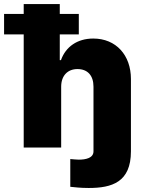

<svg xmlns="http://www.w3.org/2000/svg" viewBox="-67 -727 712 946"><path d="M393.6 -299.8V18.6C393.6 51.8 355.5 59.6 321.3 59.6C306.6 59.6 293.9 57.6 279.3 56.6V193.4C300.8 195.3 327.1 199.2 370.1 199.2C484.4 199.2 578.1 170.9 578.1 18.6V-337.9C578.1 -455.1 504.9 -537.1 392.6 -537.1C314.5 -537.1 256.8 -497.1 233.4 -430.7H227.5V-557.6H321.3V-658.2H227.5V-707H49.8V-658.2H-46.9V-557.6H49.8V0H234.4V-299.8C234.4 -354.5 266.6 -386.7 314.5 -386.7C365.2 -386.7 393.6 -354.5 393.6 -299.8Z"/></svg>

Font: Pretendard Black
Style: Regular
Weight: 900
Designer: Base glyphs from Inter by Rasmus Andersson; Hangeul glyphs from Noto Sans CJK(Source Han Sans) by Jang Soo-young and Kan
Foundry: Kil Hyung-jin
Version: Version 1.309;Glyphs 3.2 (3225)